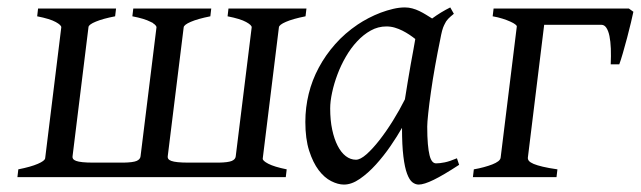

<svg xmlns="http://www.w3.org/2000/svg" viewBox="-20 -477 1726 517"><path d="M548.8 -454.1 546.4 -433.1Q512.2 -426.3 493.7 -418.2Q475.1 -410.2 474.6 -403.3L431.6 -55.7Q431.2 -51.8 433.3 -48.8Q435.5 -45.9 441.4 -43.7Q447.3 -41.5 458.7 -40.3Q470.2 -39.1 487.8 -39.1H569.3Q594.7 -39.6 604.2 -43.7Q613.8 -47.9 614.7 -55.7L657.7 -403.3Q658.2 -409.2 642.8 -417.7Q627.4 -426.3 592.8 -433.1L595.2 -454.1H805.2L802.7 -433.1Q768.6 -426.3 750 -418.2Q731.4 -410.2 731 -403.3L687.5 -50.3Q686.5 -44.4 702.4 -36.1Q718.3 -27.8 752 -21L749.5 0H26.9L29.3 -21Q63.5 -27.8 82 -35.9Q100.6 -43.9 101.6 -50.8L145 -403.3Q145.5 -409.2 130.1 -417.7Q114.7 -426.3 80.1 -433.1L82.5 -454.1H292.5L290 -433.1Q257.3 -426.8 238.3 -418.9Q219.2 -411.1 218.3 -404.3L175.3 -55.7Q174.8 -51.8 177 -48.8Q179.2 -45.9 185.1 -43.7Q190.9 -41.5 202.4 -40.3Q213.9 -39.1 231.4 -39.1H313Q338.4 -39.6 347.9 -43.7Q357.4 -47.9 358.4 -55.7L401.4 -403.8Q400.9 -407.7 395.5 -412.1Q394.5 -412.6 394.3 -412.8Q394 -413.1 393.1 -413.6Q392.1 -415 391.1 -415.5Q387.2 -417.5 384.8 -418.5Q369.1 -426.8 336.4 -433.1L338.9 -454.1Z M1070.3 -209.5Q1073.7 -231.9 1077.9 -256.6Q1082 -281.2 1085.9 -303.5Q1089.8 -325.7 1093.3 -343.8Q1096.7 -361.8 1098.1 -371.1V-372.1Q1090.8 -377.9 1082 -383.8Q1073.2 -389.6 1063.5 -394.5Q1053.7 -399.4 1043 -402.6Q1032.2 -405.8 1020.5 -405.8Q998 -405.8 978.3 -394.8Q958.5 -383.8 941.7 -365.7Q924.8 -347.7 911.4 -324.5Q897.9 -301.3 888.7 -276.6Q879.4 -252 874.3 -228Q869.1 -204.1 869.1 -185.1Q869.1 -153.3 874.5 -127.9Q879.9 -102.5 889.2 -84.5Q898.4 -66.4 911.1 -56.6Q923.8 -46.9 938.5 -46.9Q950.2 -46.9 966.8 -61.5Q983.4 -76.2 1001.7 -99.6Q1020 -123 1038.1 -152.1Q1056.2 -181.2 1070.3 -209.5ZM1177.2 -411.1 1176.3 -410.2Q1172.9 -403.3 1170.4 -394Q1168 -384.8 1165.5 -371.1Q1158.2 -335.9 1151.6 -299.1Q1145 -262.2 1140.4 -229.5Q1135.7 -196.8 1133.1 -171.9Q1130.4 -147 1130.4 -136.2Q1130.4 -108.4 1132.1 -89.4Q1133.8 -70.3 1136.7 -58.8Q1139.6 -47.4 1144 -42.2Q1148.4 -37.1 1154.3 -37.1Q1164.1 -37.1 1177.5 -39.8Q1190.9 -42.5 1210.4 -50.8L1216.3 -33.2Q1173.8 -5.4 1147.7 7.3Q1121.6 20 1107.4 20Q1098.6 20 1090.6 13.9Q1082.5 7.8 1076.2 -9Q1069.8 -25.9 1066.2 -55.7Q1062.5 -85.4 1062.5 -132.8Q1049.8 -110.4 1031.5 -83.7Q1013.2 -57.1 992.2 -33.9Q971.2 -10.7 949 4.6Q926.8 20 906.2 20Q890.1 20 871.8 10.7Q853.5 1.5 838.1 -18.8Q822.8 -39.1 812.5 -71Q802.2 -103 802.2 -148.9Q802.2 -187.5 811.3 -224.4Q820.3 -261.2 838.4 -294.9Q856.4 -328.6 882.6 -358.2Q908.7 -387.7 943.4 -411.1Q956.5 -419.9 972.4 -428.2Q988.3 -436.5 1005.1 -442.9Q1022 -449.2 1038.6 -453.1Q1055.2 -457 1070.3 -457Q1080.6 -457 1090.3 -454.3Q1100.1 -451.7 1109.1 -447.3Q1118.2 -442.9 1127 -437.5Q1135.7 -432.1 1143.6 -427.2Q1154.8 -435.5 1167.2 -443.1Q1179.7 -450.7 1192.4 -457L1202.1 -439.9Q1192.4 -432.1 1186.5 -426Q1180.7 -419.9 1176.8 -411.1Z M1253.4 0 1255.9 -21Q1270 -23.4 1282.7 -26.9Q1295.4 -30.3 1305.4 -34.2Q1315.4 -38.1 1321.5 -42.7Q1327.6 -47.4 1328.1 -52.7L1371.6 -405.8Q1372.1 -407.7 1367.4 -411.4Q1362.8 -415 1354 -418.9Q1345.2 -422.9 1333 -426.8Q1320.8 -430.7 1306.6 -433.1L1309.1 -454.1H1673.3L1685.5 -445.3Q1683.6 -436 1679 -416.5Q1674.3 -397 1668.7 -375.5Q1663.1 -354 1657.2 -334Q1651.4 -314 1647.5 -303.7H1624.5Q1625.5 -326.7 1624.8 -346.2Q1624 -365.7 1621.1 -379.9Q1618.2 -394 1612.8 -402.1Q1607.4 -410.2 1599.6 -410.2H1445.3L1401.4 -52.7Q1400.9 -47.9 1404.3 -43.7Q1407.7 -39.6 1417 -35.6Q1426.3 -31.7 1441.7 -28.1Q1457 -24.4 1481 -21L1478.5 0Z"/></svg>

Font: Akkhara
Style: Italic
Weight: 400
Italic angle: -7°
Designer: J. Victor Gaultney
Version: Version 1.00 June 13, 2006, initial release